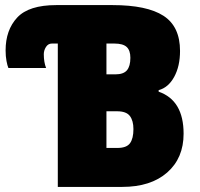

<svg xmlns="http://www.w3.org/2000/svg" viewBox="-20 -734 785 754"><path d="M207 -563H184Q169 -563 160.5 -549.5Q152 -536 152 -521Q152 -490 161 -467H13Q9 -476 5.5 -494.5Q2 -513 2 -536Q2 -616 47.5 -665Q93 -714 201 -714H422Q557 -714 622 -672Q687 -630 687 -534Q687 -474 664 -432Q641 -390 603 -380V-374Q701 -340 701 -209Q701 -113 636.5 -56.5Q572 0 460 0H207ZM433 -442Q465 -442 478.5 -458Q492 -474 492 -507Q492 -536 477.5 -549.5Q463 -563 429 -563H398V-442ZM441 -153Q477 -153 490.5 -171.5Q504 -190 504 -227Q504 -260 490 -278.5Q476 -297 440 -297H398V-153Z"/></svg>

Font: Noto Sans Display Black Narrow
Style: Regular
Weight: 900
Width: 4
Designer: Monotype Design team
Foundry: Monotype Imaging Inc.
Version: Version 1.000